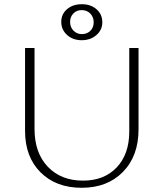

<svg xmlns="http://www.w3.org/2000/svg" viewBox="-20 -886 777 912"><path d="M369 -866Q411 -866 438.5 -842Q466 -818 466 -780Q466 -744 438 -719.5Q410 -695 368 -695Q326 -695 298.5 -720Q271 -745 271 -782Q271 -819 298.5 -842.5Q326 -866 369 -866ZM368 -838Q344 -838 328.5 -822Q313 -806 313 -782Q313 -757 329 -740.5Q345 -724 369 -724Q393 -724 409 -739.5Q425 -755 425 -780Q425 -805 409 -821.5Q393 -838 368 -838ZM99 -264V-658H144V-274Q144 -160 207 -94Q270 -28 374 -28Q475 -28 534.5 -91Q594 -154 594 -261V-658H638V-271Q638 -145 564 -69.5Q490 6 368 6Q246 6 172.5 -67.5Q99 -141 99 -264Z"/></svg>

Font: EauTestSC Light
Style: Regular
Weight: 300
Designer: Christian Thalmann (Catharsis Fonts)
Version: Version 0.001;PS 000.001;hotconv 1.0.88;makeotf.lib2.5.64775